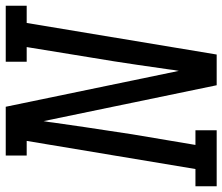

<svg xmlns="http://www.w3.org/2000/svg" viewBox="-83 -702 775 669"><g transform="rotate(-90 304.5 -367.5)"><path d="M-10 0V-74H50L148 -662H97V-735H267L392 -132Q394 -141 395 -149Q396 -157 397 -165L413 -276Q419 -317 425.5 -358.5Q432 -400 439 -441L475 -662H424V-735H619V-662H559L449 0H342L217 -603Q215 -594 214 -586Q213 -578 212 -570L196 -459Q190 -418 183.5 -376.5Q177 -335 171 -294L134 -74H185V0Z"/></g></svg>

Font: Iosevka Slab Extended Oblique
Style: Regular
Weight: 400
Width: 7
Italic angle: -9°
Monospace: yes
Designer: Belleve Invis
Foundry: Belleve Invis
Version: Version 11.1.0; ttfautohint (v1.8.3)